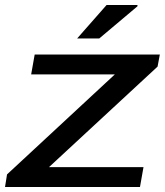

<svg xmlns="http://www.w3.org/2000/svg" viewBox="-31 -744 658 764"><path d="M-11 0 -3 -50 426 -448H93L107 -527H605L596 -479L164 -79H540L526 0ZM276 -591 393 -724H516V-719L364 -591Z"/></svg>

Font: Archivo Expanded
Style: Italic
Weight: 400
Width: 7
Italic angle: -10°
Designer: Hector Gatti
Foundry: Omnibus-Type
Version: Version 2.001